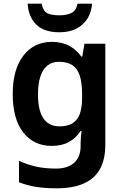

<svg xmlns="http://www.w3.org/2000/svg" viewBox="-20 -781 668 1041"><path d="M261 -554Q316 -554 355.5 -532.5Q395 -511 421 -474H426L438 -544H551V5Q551 82 522.5 134.5Q494 187 435 213.5Q376 240 286 240Q224 240 174.5 232Q125 224 83 207V91Q126 111 174.5 122Q223 133 284 133Q348 133 382.5 101Q417 69 417 13V-3Q417 -16 418.5 -36.5Q420 -57 422 -71H417Q393 -33 354.5 -11.5Q316 10 260 10Q163 10 106 -63Q49 -136 49 -271Q49 -404 106.5 -479Q164 -554 261 -554ZM300 -446Q263 -446 237.5 -426Q212 -406 199 -366.5Q186 -327 186 -269Q186 -182 215.5 -139Q245 -96 302 -96Q335 -96 358 -105Q381 -114 396 -133Q411 -152 418 -181.5Q425 -211 425 -250V-272Q425 -332 412.5 -370.5Q400 -409 372.5 -427.5Q345 -446 300 -446ZM479 -761Q476 -715 454 -680Q432 -645 394 -625.5Q356 -606 302 -606Q219 -606 176.5 -648Q134 -690 130 -761H206Q214 -720 237 -709Q260 -698 303 -698Q339 -698 366 -710Q393 -722 400 -761Z"/></svg>

Font: Noto Sans Oriya SemiBold
Style: Regular
Weight: 600
Version: Version 2.003